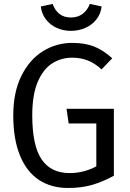

<svg xmlns="http://www.w3.org/2000/svg" viewBox="-20 -933 655 965"><path d="M46.7 -353.3Q46.7 -469.7 87.7 -552.1Q128.7 -634.4 196.2 -675.9Q263.6 -717.4 342.1 -717.4Q408.2 -717.4 454.4 -698.7Q500.5 -680 544.1 -640L490.3 -584.1Q457.9 -614.4 422.1 -628.7Q386.2 -643.1 342.6 -643.1Q287.7 -643.1 242.6 -614.6Q197.4 -586.2 169.7 -521.5Q142.1 -456.9 142.1 -353.3Q142.1 -202.1 188.7 -132.6Q235.4 -63.1 329.7 -63.1Q401 -63.1 464.1 -96.9V-312.3H325.1L314.4 -386.2H552.3V-49.7Q497.9 -20 444.4 -4.1Q390.8 11.8 321.5 11.8Q236.9 11.8 175.4 -29Q113.8 -69.7 80.3 -151.5Q46.7 -233.3 46.7 -353.3ZM185.1 -900.5 244.6 -913.3Q255.9 -881 278.7 -863.1Q301.5 -845.1 336.4 -845.1Q371.3 -845.1 395.6 -863.6Q420 -882.1 431.3 -913.3L490.8 -900.5Q486.7 -864.1 465.1 -836.2Q443.6 -808.2 409.7 -793.1Q375.9 -777.9 336.4 -777.9Q297.4 -777.9 264.4 -793.1Q231.3 -808.2 210.3 -836.2Q189.2 -864.1 185.1 -900.5Z"/></svg>

Font: Fira Code Fixed
Style: Regular
Weight: 400
Monospace: yes
Designer: Carrois Corporate, Edenspiekermann AG, Nikita Prokopov
Foundry: Carrois Corporate, Edenspiekermann AG, Nikita Prokopov
Version: Version 5.002